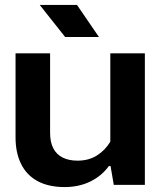

<svg xmlns="http://www.w3.org/2000/svg" viewBox="-20 -749 656 778"><path d="M567 -533V0H441L428 -76H421Q392 -36 346 -13.5Q300 9 242 9Q177 9 132.5 -15Q88 -39 65.5 -84.5Q43 -130 43 -192V-533H183V-210Q183 -173 196 -148Q209 -123 234 -110.5Q259 -98 294 -98Q340 -98 373.5 -119.5Q407 -141 427 -175V-533ZM244 -599 141 -729H292L381 -599Z"/></svg>

Font: Hubot Sans SemiBold
Style: Regular
Weight: 600
Designer: Deni Anggara
Foundry: GitHub, Inc., Subsidiary of Microsoft Corporation
Version: Version 2.000